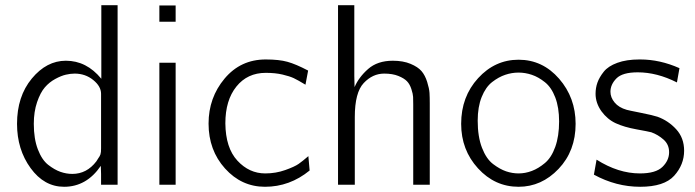

<svg xmlns="http://www.w3.org/2000/svg" viewBox="-20 -715 2691 743"><path d="M45.9 -235.8Q45.9 -341.8 103 -410.9Q160.2 -480 234.9 -480Q314.9 -480 372.1 -410.2V-694.8H435.1V0H371.1V-42L370.1 -73.2Q314.9 7.8 228 7.8Q150.9 7.8 98.4 -64.5Q45.9 -136.7 45.9 -235.8ZM110.8 -235.8Q110.8 -177.7 126.5 -137Q142.1 -96.2 166.5 -77.1Q190.9 -58.1 213.9 -50Q236.8 -42 259.8 -42Q315.9 -42 353 -90.8Q356 -95.7 359.9 -101.8Q363.8 -107.9 365.5 -110.4Q367.2 -112.8 368.7 -117.4Q370.1 -122.1 370.6 -127.4Q371.1 -132.8 371.1 -141.1V-352.1Q371.1 -380.9 340.6 -405.5Q310.1 -430.2 269 -430.2Q252.9 -430.2 234.9 -426Q216.8 -421.9 193.8 -409.4Q170.9 -397 153.6 -377Q136.2 -356.9 123.5 -319.8Q110.8 -282.7 110.8 -235.8Z M596.7 0V-472.2H659.7V0ZM596.7 -630.9V-693.8H659.7V-630.9Z M787.1 -236.8Q787.1 -336.9 849.1 -410.9Q911.1 -484.9 1008.3 -484.9Q1060.1 -484.9 1092.5 -475.8Q1125 -466.8 1172.4 -441.9L1162.1 -387.2Q1132.3 -405.3 1116.7 -412.6Q1101.1 -419.9 1073.2 -426.5Q1045.4 -433.1 1008.3 -433.1Q937.5 -433.1 894.8 -380.1Q852.1 -327.1 852.1 -237.8Q853 -142.6 898.7 -93.3Q944.3 -43.9 1006.3 -43.9Q1047.4 -43.9 1083.7 -56.9Q1120.1 -69.8 1135.7 -80.8Q1151.4 -91.8 1173.3 -110.8L1178.2 -55.2Q1101.1 7.8 1005.4 7.8Q914.6 7.8 850.8 -63Q787.1 -133.8 787.1 -236.8Z M1288.1 0V-694.8H1351.1V-420.9L1352.1 -377.9Q1368.2 -416 1404.5 -448Q1440.9 -480 1500 -480Q1540 -480 1568.6 -468Q1597.2 -456.1 1611.1 -439.9Q1625 -423.8 1633.1 -397.9Q1641.1 -372.1 1642.1 -355.5Q1643.1 -338.9 1643.1 -314.9V0H1579.1V-311Q1579.1 -329.1 1578.6 -340.1Q1578.1 -351.1 1572 -370.1Q1565.9 -389.2 1554.9 -400.6Q1543.9 -412.1 1521.5 -421.1Q1499 -430.2 1466.8 -430.2Q1421.9 -430.2 1387.5 -393.6Q1353 -356.9 1353 -262.2V0Z M1764.6 -235.8Q1764.6 -340.8 1830.1 -412.4Q1895.5 -483.9 1986.8 -483.9Q2079.6 -483.9 2143.6 -410.4Q2207.5 -336.9 2207.5 -235.8Q2207.5 -130.9 2141.6 -61.5Q2075.7 7.8 1986.8 7.8Q1895 7.8 1829.8 -63.5Q1764.6 -134.8 1764.6 -235.8ZM1828.6 -248Q1828.6 -186 1845.2 -143.1Q1861.8 -100.1 1888.2 -80.1Q1914.6 -60.1 1938.5 -52Q1962.4 -43.9 1986.8 -43.9Q2012.7 -43.9 2038.1 -53.5Q2063.5 -63 2088.6 -84Q2113.8 -105 2128.7 -146.5Q2143.6 -188 2143.6 -245.1Q2143.6 -299.3 2128.7 -338.1Q2113.8 -377 2088.6 -397Q2063.5 -417 2038.1 -425.5Q2012.7 -434.1 1986.6 -434.1Q1960.4 -434.1 1935.1 -425.5Q1909.7 -417 1884.5 -397.5Q1859.4 -377.9 1844 -339.6Q1828.6 -301.3 1828.6 -248Z M2278.3 -39.1 2288.6 -97.2Q2372.6 -43.9 2456.5 -43.9Q2517.6 -43.9 2543.5 -69.1Q2569.3 -94.2 2569.3 -126Q2569.3 -155.8 2547.9 -174.8Q2526.4 -193.8 2500.5 -203.1Q2489.3 -206.1 2442.4 -214.6Q2395.5 -223.1 2363 -238Q2330.6 -252.9 2307.6 -284.2Q2284.7 -316.4 2284.7 -352.1Q2284.7 -375 2292 -395.5Q2299.3 -416 2316.4 -437.5Q2333.5 -459 2368.9 -471.9Q2404.3 -484.9 2454.6 -484.9H2457.5Q2533.7 -484.9 2609.4 -451.2L2599.6 -396Q2522.5 -435.1 2447.8 -435.1Q2388.7 -435.1 2365.5 -411.6Q2342.3 -388.2 2342.3 -359.9Q2342.3 -337.9 2358.4 -318.4Q2374.5 -298.8 2405.3 -290Q2411.1 -288.1 2459.2 -278.6Q2507.3 -269 2524.4 -263.2Q2566.4 -248 2596.9 -214.6Q2627.4 -181.2 2627.4 -131.8Q2627.4 -77.6 2588.9 -34.9Q2550.3 7.8 2457.3 7.8Q2364.3 7.8 2278.3 -39.1Z"/></svg>

Font: CMU Bright
Style: Roman
Weight: 500
Version: Version 0.7.0